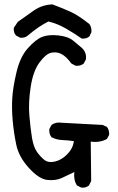

<svg xmlns="http://www.w3.org/2000/svg" viewBox="-20 -846 540 876"><path d="M351 10 331 0Q315 -25 319 -61Q290 -47 262 -34Q234 -21 196 -25Q158 -29 112 -79.5Q66 -130 54.5 -184.5Q43 -239 38 -294.5Q33 -350 36 -399Q39 -448 55.5 -517.5Q72 -587 107.5 -626.5Q143 -666 172 -677.5Q201 -689 245.5 -684.5Q290 -680 314 -660.5Q338 -641 354 -627Q376 -606 372 -575L362 -556Q347 -544 325 -546L306 -556Q281 -590 258.5 -600.5Q236 -611 212 -605Q188 -599 159.5 -560Q131 -521 120 -449.5Q109 -378 114 -318.5Q119 -259 126 -217Q133 -175 149 -152.5Q165 -130 183 -116Q201 -102 231 -109Q261 -116 287 -142.5Q313 -169 317 -202Q292 -206 265 -207Q238 -208 215 -220Q203 -235 205 -257L215 -276Q234 -290 261 -286L448 -276L468 -267Q479 -253 478 -231L468 -212Q435 -194 394 -200L396 -20L386 0Q372 12 351 10ZM353 -670Q317 -695 279.5 -716.5Q242 -738 201 -748Q158 -727 107 -684Q94 -672 72 -674L53 -684Q41 -697 43 -719L61 -746Q98 -773 135 -798.5Q172 -824 219 -826Q259 -811 298 -794Q337 -777 388 -736Q399 -721 397 -699L388 -680Q374 -668 353 -670Z"/></svg>

Font: Kosefont JP
Style: Regular
Weight: 400
Designer: Nozomi Seto 瀬戸のぞみ
Version: Version 3.00;June 19, 2020